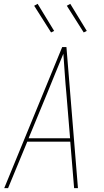

<svg xmlns="http://www.w3.org/2000/svg" viewBox="-20 -980 540 1000"><path d="M2 0 304 -735H326L386 0H366L346 -242H122L22 0ZM345 -260 326 -490Q321 -542 317.5 -594.5Q314 -647 310 -700Q288 -647 266.5 -594.5Q245 -542 224 -490L129 -260ZM416 -811 328 -950 346 -960 432 -819ZM246 -811 158 -950 176 -960 262 -819Z"/></svg>

Font: Iosevka SS18 Thin
Style: Italic
Weight: 100
Italic angle: -9°
Monospace: yes
Designer: Belleve Invis
Foundry: Belleve Invis
Version: Version 25.1.1; ttfautohint (v1.8.4)